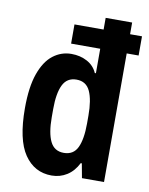

<svg xmlns="http://www.w3.org/2000/svg" viewBox="-83 -784 667 857"><g transform="rotate(10 250.5 -355.5)"><path d="M194 -583V-670H500V-583ZM210 12Q132 12 86.5 -54.5Q41 -121 41 -264Q41 -360 62.5 -420.5Q84 -481 121 -509.5Q158 -538 204 -538Q244 -538 275.5 -521Q307 -504 321 -472H326V-723H446V0H346L334 -65H329Q310 -27 279 -7.5Q248 12 210 12ZM246 -97Q290 -97 308 -135Q326 -173 326 -244V-280Q326 -351 308 -390Q290 -429 246 -429Q203 -429 184.5 -391Q166 -353 166 -282V-244Q166 -173 184.5 -135Q203 -97 246 -97Z"/></g></svg>

Font: Archivo Narrow
Style: Bold
Weight: 700
Designer: Hector Gatti
Foundry: Omnibus-Type
Version: Version 3.002